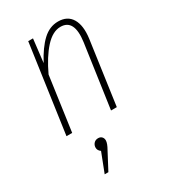

<svg xmlns="http://www.w3.org/2000/svg" viewBox="-195 -624 867 984"><g transform="rotate(-30 238.5 -132.0)"><path d="M311 -530.8Q366.2 -530.8 390.9 -489.5Q415.5 -448.2 405.8 -375L353 0H318.8L372.1 -373Q389.6 -501 308.1 -501Q261.7 -501 217 -451.7Q172.4 -402.3 133.8 -319.8L88.9 0H55.2L128.9 -520H157.2L141.1 -382.8Q178.7 -454.1 219.5 -492.4Q260.3 -530.8 311 -530.8ZM189.9 89.8Q203.6 89.8 211.4 98.1Q219.2 106.4 219.2 119.1Q219.2 136.7 201.2 168L148.9 267.1H127L170.9 153.8Q154.8 142.6 154.8 126Q154.8 110.8 164.6 100.3Q174.3 89.8 189.9 89.8Z"/></g></svg>

Font: Fira Sans Compressed UltraLight
Style: Italic
Weight: 200
Width: 3
Italic angle: -8°
Designer: Carrois Corporate & Edenspiekermann AG
Foundry: Carrois Corporate GbR & Edenspiekermann AG
Version: Version 4.203;PS 004.203;hotconv 1.0.88;makeotf.lib2.5.64775